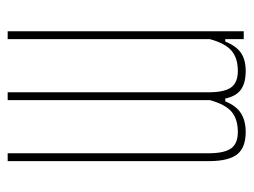

<svg xmlns="http://www.w3.org/2000/svg" viewBox="-98 -546 645 488"><g transform="rotate(90 224.0 -302.5)"><path d="M60 0V-600H80V-553H86Q97.5 -581 115 -593Q132.5 -605 161 -605Q191 -605 208 -593Q225 -581 231 -553H238Q249.5 -581 268.5 -593Q287.5 -605 316 -605Q355 -605 372.2 -584Q389.5 -563 390 -514V0H370V-514Q369.5 -552.5 357 -568.8Q344.5 -585 316 -585Q283 -585 264.2 -568.8Q245.5 -552.5 235 -514V0H215V-514Q214.5 -552.5 202 -568.8Q189.5 -585 161 -585Q128 -585 109.2 -568.8Q90.5 -552.5 80 -514V0Z"/></g></svg>

Font: Big Shoulders Thin
Style: Regular
Weight: 100
Designer: Patric King
Foundry: XO Type Co
Version: Version 2.002